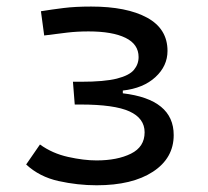

<svg xmlns="http://www.w3.org/2000/svg" viewBox="-20 -547 626 577"><path d="M270.5 9.8Q213.4 9.8 156 -2.9Q98.6 -15.6 58.6 -52.7L100.1 -112.8Q137.2 -85.9 184.6 -75.4Q231.9 -64.9 270 -64.9Q332.5 -64.9 373.5 -85.2Q414.6 -105.5 414.6 -149.4Q414.6 -191.4 369.1 -212.2Q323.7 -232.9 221.7 -232.9H204.6L199.2 -301.3H223.1Q293.9 -301.3 331.3 -310.8Q368.7 -320.3 382.6 -337.2Q396.5 -354 396.5 -375.5Q396.5 -414.1 357.2 -433.3Q317.9 -452.6 246.1 -452.6Q211.4 -452.6 181.6 -449Q151.9 -445.3 112.8 -440.4L103 -513.2Q136.2 -518.6 170.9 -522.9Q205.6 -527.3 253.9 -527.3Q360.8 -527.3 422.1 -493.9Q483.4 -460.4 483.4 -394Q483.4 -348.6 447 -315.2Q410.6 -281.7 349.1 -274.9V-266.6Q502 -248.5 502 -141.1Q502 -71.8 439.7 -31Q377.4 9.8 270.5 9.8Z"/></svg>

Font: Cascadia Code PL SemiLight
Style: Regular
Weight: 350
Monospace: yes
Designer: Aaron Bell
Foundry: Saja Typeworks
Version: Version 2404.023; ttfautohint (v1.8.4)